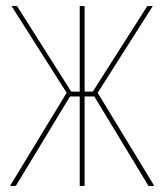

<svg xmlns="http://www.w3.org/2000/svg" viewBox="-20 -611 540 631"><path d="M13 0 199 -306 18 -591H36L214 -310H242V-591H258V-310H285L464 -591H482L301 -306L487 0H468L290 -294H258V0H242V-294H210L32 0Z"/></svg>

Font: Alumni Sans Pinstripe
Style: Regular
Weight: 400
Designer: Robert E. Leuschke
Foundry: Robert E. Leuschke
Version: Version 1.010; ttfautohint (v1.8.4.7-5d5b)